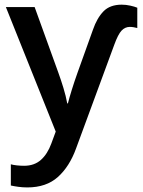

<svg xmlns="http://www.w3.org/2000/svg" viewBox="-20 -571 618 831"><path d="M506.8 -550.8Q525.4 -550.8 543.9 -546.6Q562.5 -542.5 574.2 -537.6V-449.7Q567.4 -451.7 558.6 -453.1Q549.8 -454.6 542 -454.6Q521.5 -454.6 506.3 -438.7Q491.2 -422.9 474.6 -377.4L309.1 71.8Q280.8 149.9 230.5 195.1Q180.2 240.2 98.1 240.2Q77.6 240.2 58.8 237.5Q40 234.9 26.9 231.9V140.1Q37.1 143.1 53 144.8Q68.8 146.5 84.5 146.5Q128.4 146.5 157 121.1Q185.5 95.7 202.1 50.3L221.2 -1.5L5.4 -540.5H129.9L231.9 -258.3Q244.1 -224.6 254.6 -190.2Q265.1 -155.8 271 -123.5H273.9Q279.8 -147 290.8 -182.4Q301.8 -217.8 315.4 -255.9L382.3 -442.4Q399.9 -493.2 428 -522Q456.1 -550.8 506.8 -550.8Z"/></svg>

Font: Open Sans SemiBold
Style: Regular
Weight: 600
Designer: Monotype Design Team
Foundry: Monotype Imaging Inc.
Version: Version 3.003; ttfautohint (v1.8.4)